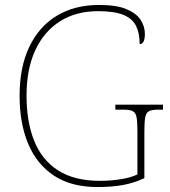

<svg xmlns="http://www.w3.org/2000/svg" viewBox="-20 -744 684 774"><path d="M373 10Q267 10 197.5 -36Q128 -82 93.5 -164.5Q59 -247 59 -358Q59 -473 98 -555Q137 -637 209 -680.5Q281 -724 379 -724Q449 -724 489 -707.5Q529 -691 546.5 -664.5Q564 -638 564 -608Q564 -586 558.5 -576Q553 -566 543 -566Q543 -610 528.5 -639.5Q514 -669 477.5 -684Q441 -699 375 -699Q287 -699 222.5 -658.5Q158 -618 122.5 -542Q87 -466 87 -358Q87 -254 117.5 -177Q148 -100 213.5 -57.5Q279 -15 383 -15Q425 -15 466.5 -21.5Q508 -28 534 -41V-214Q534 -253 530.5 -271.5Q527 -290 515 -296Q503 -302 478 -302H445V-322H637V-302H618Q593 -302 581 -296Q569 -290 565.5 -271.5Q562 -253 562 -214V-26Q522 -7 477.5 1.5Q433 10 373 10Z"/></svg>

Font: Noto Serif Armenian Thin
Style: Regular
Weight: 250
Version: Version 2.007